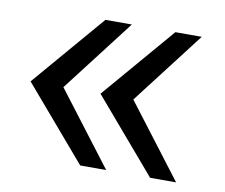

<svg xmlns="http://www.w3.org/2000/svg" viewBox="-62 -573 758 647"><g transform="rotate(10 317.5 -249.0)"><path d="M489.7 0 275.9 -250 488.3 -498H578.6L388.2 -250L578.6 0ZM250.5 0 36.6 -250 249 -498H339.4L148.9 -250L339.4 0Z"/></g></svg>

Font: Andika FrenchTight
Style: Regular
Weight: 400
Designer: Victor Gaultney, Annie Olsen, Julie Remington, Don Collingsworth, Eric Hays, Becca Hirsbrunner
Foundry: SIL International
Version: Version 5.000 ; Dig1 Dig4Opn Dig7 LnSpcTght